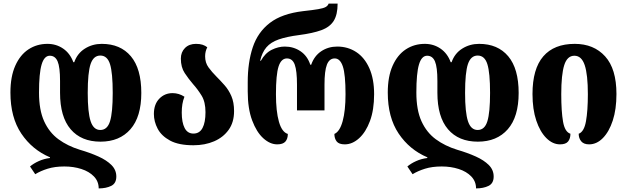

<svg xmlns="http://www.w3.org/2000/svg" viewBox="-20 -794 3487 1068"><path d="M539 -6Q432 -6 373 -75Q314 -144 314 -278V-343Q314 -421 300.5 -452.5Q287 -484 257 -484Q226 -484 211.5 -435Q197 -386 197 -279Q197 -182 225.5 -119.5Q254 -57 305 -19.5Q356 18 424 39Q482 56 527.5 76.5Q573 97 600 124Q627 151 627 188Q627 226 598.5 240Q570 254 529 254Q529 215 502.5 187.5Q476 160 432.5 146Q389 132 338 132Q285 132 245 144.5Q205 157 176 175L147 132Q167 115 196 102Q225 89 258 85V81Q159 39 98.5 -51Q38 -141 38 -279Q38 -368 65 -428.5Q92 -489 138.5 -519.5Q185 -550 244 -550Q293 -550 331.5 -523.5Q370 -497 388 -448H393Q410 -497 452 -523.5Q494 -550 546 -550Q650 -550 708 -481Q766 -412 766 -277Q766 -144 705.5 -75Q645 -6 539 -6ZM538 -485Q500 -485 484 -438Q468 -391 468 -277Q468 -169 484 -120Q500 -71 538 -71Q577 -71 592 -119.5Q607 -168 607 -277Q607 -389 592 -437Q577 -485 538 -485Z M1056 14Q974 14 926 -12Q878 -38 857 -78Q836 -118 836 -160Q836 -214 866 -245Q896 -276 940 -276Q975 -276 1006 -256Q998 -236 994.5 -214.5Q991 -193 991 -168Q991 -113 1007 -82Q1023 -51 1056 -51Q1090 -51 1106.5 -82Q1123 -113 1123 -170Q1123 -227 1101.5 -262Q1080 -297 1054 -326Q1029 -355 1007.5 -387.5Q986 -420 986 -468Q986 -504 1009 -527Q1032 -550 1070 -550Q1092 -550 1107 -545Q1122 -540 1133 -531Q1121 -508 1121 -481Q1121 -445 1140 -419Q1159 -393 1184 -368Q1206 -346 1229 -320Q1252 -294 1267 -259.5Q1282 -225 1282 -176Q1282 -114 1252 -72Q1222 -30 1171 -8Q1120 14 1056 14Z M1522 9Q1482 9 1444.5 -25Q1407 -59 1382.5 -124.5Q1358 -190 1358 -285V-337Q1358 -447 1386 -531Q1414 -615 1481 -666.5Q1548 -718 1666 -732Q1721 -738 1750 -743Q1779 -748 1791.5 -755Q1804 -762 1808 -774H1858Q1858 -712 1836 -677.5Q1814 -643 1767 -626Q1720 -609 1644 -599Q1574 -590 1530 -574.5Q1486 -559 1462 -531Q1438 -503 1427 -456H1431Q1455 -499 1491.5 -517Q1528 -535 1564 -535Q1613 -535 1651.5 -509Q1690 -483 1706 -434H1711Q1728 -483 1767 -509Q1806 -535 1856 -535Q1915 -535 1961.5 -504.5Q2008 -474 2034.5 -414.5Q2061 -355 2061 -270Q2061 -183 2038 -121Q2015 -59 1977.5 -25Q1940 9 1898 9Q1865 9 1852.5 -7.5Q1840 -24 1840 -49Q1870 -62 1886 -120Q1902 -178 1902 -270Q1902 -380 1887 -424.5Q1872 -469 1842 -469Q1812 -469 1798.5 -434.5Q1785 -400 1785 -323V-180H1632V-323Q1632 -400 1619.5 -434.5Q1607 -469 1576 -469Q1544 -469 1529.5 -424Q1515 -379 1515 -270Q1515 -175 1531.5 -117Q1548 -59 1581 -49Q1581 -22 1567.5 -6.5Q1554 9 1522 9Z M2638 -6Q2531 -6 2472 -75Q2413 -144 2413 -278V-343Q2413 -421 2399.5 -452.5Q2386 -484 2356 -484Q2325 -484 2310.5 -435Q2296 -386 2296 -279Q2296 -182 2324.5 -119.5Q2353 -57 2404 -19.5Q2455 18 2523 39Q2581 56 2626.5 76.5Q2672 97 2699 124Q2726 151 2726 188Q2726 226 2697.5 240Q2669 254 2628 254Q2628 215 2601.5 187.5Q2575 160 2531.5 146Q2488 132 2437 132Q2384 132 2344 144.5Q2304 157 2275 175L2246 132Q2266 115 2295 102Q2324 89 2357 85V81Q2258 39 2197.5 -51Q2137 -141 2137 -279Q2137 -368 2164 -428.5Q2191 -489 2237.5 -519.5Q2284 -550 2343 -550Q2392 -550 2430.5 -523.5Q2469 -497 2487 -448H2492Q2509 -497 2551 -523.5Q2593 -550 2645 -550Q2749 -550 2807 -481Q2865 -412 2865 -277Q2865 -144 2804.5 -75Q2744 -6 2638 -6ZM2637 -485Q2599 -485 2583 -438Q2567 -391 2567 -277Q2567 -169 2583 -120Q2599 -71 2637 -71Q2676 -71 2691 -119.5Q2706 -168 2706 -277Q2706 -389 2691 -437Q2676 -485 2637 -485Z M3095 9Q3054 9 3019 -26Q2984 -61 2963 -123.5Q2942 -186 2942 -271Q2942 -411 3002 -480.5Q3062 -550 3177 -550Q3283 -550 3346 -480.5Q3409 -411 3409 -271Q3409 -186 3388.5 -123.5Q3368 -61 3333.5 -26Q3299 9 3257 9Q3227 9 3213 -8Q3199 -25 3199 -50Q3229 -61 3239.5 -119.5Q3250 -178 3250 -270Q3250 -379 3232.5 -431.5Q3215 -484 3175 -484Q3135 -484 3118.5 -431.5Q3102 -379 3102 -270Q3102 -174 3112 -117Q3122 -60 3153 -50Q3153 -23 3140 -7Q3127 9 3095 9Z"/></svg>

Font: Noto Serif Georgian Condensed ExtraBold
Style: Regular
Weight: 800
Width: 3
Designer: Monotype Design Team, Akaki Razmadze
Foundry: Google LLC
Version: Version 2.003; ttfautohint (v1.8.4.7-5d5b)